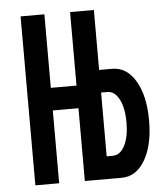

<svg xmlns="http://www.w3.org/2000/svg" viewBox="-51 -739 688 785"><g transform="rotate(-5 293.0 -346.5)"><path d="M62.5 0V-693.4H160.2V-391.6H265.6V-693.4H363.3V-447.3H417Q476.6 -447.3 512.7 -386Q548.8 -324.7 548.8 -223.6Q548.8 -122.6 512.7 -61.3Q476.6 0 417 0H265.6V-298.8H160.2V0ZM388.7 -354.5H363.3V-92.8H388.7Q418.9 -92.8 437.5 -128.7Q456.1 -164.6 456.1 -223.6Q456.1 -283.2 437.5 -318.8Q418.9 -354.5 388.7 -354.5Z"/></g></svg>

Font: Caskaydia Cove
Style: Regular
Weight: 400
Monospace: yes
Designer: Aaron Bell
Foundry: Saja Typeworks
Version: Version 4.300; ttfautohint (v1.8.3)